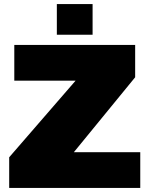

<svg xmlns="http://www.w3.org/2000/svg" viewBox="-20 -920 732 940"><path d="M258.3 -750V-900H433.3V-750ZM25 0V-150L350 -525H50V-700H641.7V-541.7L341.7 -175H666.7V0Z"/></svg>

Font: BoonTook
Style: Regular
Weight: 400
Designer: Sungsit Sawaiwan
Foundry: FontUni
Version: Version 3.0